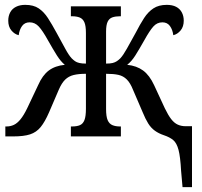

<svg xmlns="http://www.w3.org/2000/svg" viewBox="-20 -562 832 791"><path d="M726 141Q723 84 715.5 55.5Q708 27 693.5 15Q679 3 655 -5Q634 -12 618 -23.5Q602 -35 590.5 -53.5Q579 -72 568 -99L528 -192Q517 -220 502.5 -234.5Q488 -249 468 -253.5Q448 -258 417 -258V-113Q417 -82 423.5 -67Q430 -52 443 -46.5Q456 -41 474 -41H478V0H272V-41H277Q297 -41 309.5 -46.5Q322 -52 328 -67.5Q334 -83 334 -114V-258Q304 -258 283.5 -253Q263 -248 248.5 -234Q234 -220 222 -192L182 -99Q165 -60 147.5 -38.5Q130 -17 104 -8.5Q78 0 34 0H2V-41H7Q23 -41 37 -47.5Q51 -54 64.5 -70.5Q78 -87 92 -116L137 -211Q155 -252 181 -271.5Q207 -291 247 -295Q230 -309 214.5 -333.5Q199 -358 177 -397Q156 -435 140 -452.5Q124 -470 102 -470Q82 -470 71 -455Q60 -440 57 -417Q40 -421 27 -436.5Q14 -452 14 -477Q14 -496 22 -511Q30 -526 46 -534Q62 -542 84 -542Q118 -542 139.5 -527.5Q161 -513 177.5 -487.5Q194 -462 213 -427Q234 -389 248.5 -362Q263 -335 275 -322Q282 -315 289 -310Q296 -305 307 -302.5Q318 -300 334 -300V-426Q334 -456 327.5 -470.5Q321 -485 308 -490Q295 -495 277 -495H272V-536H478V-495H474Q456 -495 443 -490.5Q430 -486 423.5 -472.5Q417 -459 417 -432V-300Q434 -300 444 -302.5Q454 -305 461.5 -310Q469 -315 476 -322Q488 -335 503 -362Q518 -389 539 -427Q557 -462 573.5 -487.5Q590 -513 612 -527.5Q634 -542 667 -542Q690 -542 705.5 -534Q721 -526 729 -511Q737 -496 737 -477Q737 -452 724 -436.5Q711 -421 694 -417Q691 -440 680 -455Q669 -470 649 -470Q627 -470 611.5 -452.5Q596 -435 575 -397Q553 -358 537.5 -333.5Q522 -309 504 -295Q543 -291 569.5 -271.5Q596 -252 615 -211L659 -116Q673 -87 685.5 -71Q698 -55 712.5 -48.5Q727 -42 745 -42H771V209H732Z"/></svg>

Font: Noto Serif Condensed
Style: Regular
Weight: 400
Width: 3
Designer: Monotype Design Team
Foundry: Monotype Imaging Inc.
Version: Version 2.015